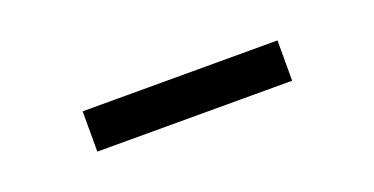

<svg xmlns="http://www.w3.org/2000/svg" viewBox="-21 -861 585 300"><g transform="rotate(-20 272.0 -710.5)"><path d="M110 -677.5V-744.5H434V-677.5Z"/></g></svg>

Font: Encode Sans Medium
Style: Regular
Weight: 500
Designer: Multiple Designers
Foundry: Impallari Type
Version: Version 2.000